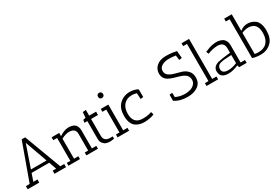

<svg xmlns="http://www.w3.org/2000/svg" viewBox="79 -1826 4240 2907"><g transform="rotate(-30 2199.0 -373.0)"><path d="M488 0V-55H549L503 -185H195L150 -55H222V0H20V-55H86L319 -700H380L621 -55H690V0ZM346 -624 212 -235H485Z M727 -450V-500H859V-444Q941 -500 1016 -503Q1089 -503 1127 -474Q1144 -461 1157.5 -433.5Q1171 -406 1171 -368V-50H1248V0H1046V-50H1106V-343Q1106 -440 992 -440Q930 -438 859 -399V-50H934V0H732V-50H794V-450Z M1495 -49 1534 -51 1537 -11Q1536 -11 1523 -8Q1493 -1 1456 -1Q1422 -3 1394 -12.5Q1366 -22 1342 -52.5Q1318 -83 1318 -131V-442H1267L1275 -490L1319 -499L1327 -595L1383 -600V-500H1504V-442H1383V-148Q1383 -49 1495 -49Z M1586 -450V-500H1718V-50H1793V0H1591V-50H1653V-450ZM1684 -634Q1664 -634 1653 -646.5Q1642 -659 1642 -679.5Q1642 -700 1653.5 -712.5Q1665 -725 1685 -725Q1705 -725 1717.5 -712.5Q1730 -700 1730 -678.5Q1730 -657 1717 -645.5Q1704 -634 1684 -634Z M2093 -446Q2008 -446 1955.5 -389.5Q1903 -333 1903 -231Q1903 -54 2068 -54Q2132 -54 2175 -64.5Q2218 -75 2222 -78L2236 -31Q2213 -16 2160 -6Q2107 4 2064 4Q2021 4 1986 -5Q1951 -14 1915.5 -37Q1880 -60 1859 -109.5Q1838 -159 1838 -230Q1838 -361 1905 -428Q1980 -505 2094 -505Q2130 -505 2170.5 -495.5Q2211 -486 2233 -466V-335L2184 -328L2179 -433Q2138 -446 2093 -446Z M2808 -59Q2919 -59 2973 -115Q3004 -147 3004 -191Q3004 -235 2982.5 -263.5Q2961 -292 2927 -307.5Q2893 -323 2851.5 -334.5Q2810 -346 2768.5 -359Q2727 -372 2693 -390Q2659 -408 2637.5 -441Q2616 -474 2616 -520Q2616 -600 2676 -651Q2736 -702 2835 -702Q2934 -702 3021 -682V-681H3024L3035 -556L2986 -548L2975 -632Q2919 -642 2851.5 -642Q2784 -642 2734 -612.5Q2684 -583 2684 -529Q2684 -475 2724 -447Q2764 -419 2821 -404.5Q2878 -390 2935 -372Q2992 -354 3032 -310Q3072 -266 3072 -194Q3072 -97 3000 -48Q2928 1 2821 1Q2686 1 2595 -60L2596 -166L2645 -171L2647 -95Q2723 -59 2808 -59Z M3142 -700V-750H3274V-50H3349V0H3147V-50H3209V-700Z M3531 4Q3398 4 3390 -101Q3389 -108 3389 -115Q3389 -199 3490 -227Q3546 -241 3706 -259V-336Q3706 -445 3592 -445Q3510 -444 3418 -407L3401 -450L3411 -454Q3489 -488 3530 -495Q3571 -502 3590 -502.5Q3609 -503 3626.5 -502Q3644 -501 3672 -493Q3700 -485 3720.5 -470.5Q3741 -456 3756 -427Q3771 -398 3771 -358V-50H3848V0H3716L3706 -38Q3616 4 3531 4ZM3549 -42Q3625 -42 3706 -76V-219Q3556 -214 3512 -199Q3478 -190 3464 -166.5Q3450 -143 3450 -129Q3450 -115 3450 -110Q3453 -74 3481 -58Q3509 -42 3549 -42Z M3888 -700V-750H4020V-460Q4080 -509 4154 -509Q4222 -509 4282 -467Q4314 -444 4333.5 -395Q4353 -346 4353 -276Q4353 -143 4287 -76Q4212 0 4097 0Q4054 0 4011.5 -7Q3969 -14 3955 -23V-700ZM4020 -425V-56Q4049 -49 4083 -49Q4182 -49 4235 -107Q4288 -165 4288 -271Q4288 -394 4216 -432Q4181 -451 4131.5 -451Q4082 -451 4020 -425Z"/></g></svg>

Font: Antic Slab
Style: Regular
Weight: 400
Designer: Santiago Orozco
Foundry: Santiago Orozco
Version: Version 001.002